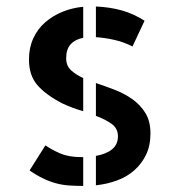

<svg xmlns="http://www.w3.org/2000/svg" viewBox="-20 -581 563 605"><path d="M71.3 -393.6Q71.3 -430.7 85 -460.4Q98.6 -490.2 123 -511.2Q147.5 -532.2 178.2 -544.4Q209 -556.6 242.2 -559.6V-461.9Q216.8 -457 202.6 -441.4Q188.5 -425.8 188.5 -397.5Q188.5 -374 203.6 -359.9Q218.8 -345.7 242.2 -335V-230.5Q225.6 -235.4 208.5 -241.7Q191.4 -248 174.8 -255.9Q123 -283.2 97.2 -313.5Q71.3 -343.8 71.3 -393.6ZM397.5 -434.6Q371.1 -448.2 341.3 -455.1Q311.5 -461.9 282.2 -463.9V-560.5Q326.2 -558.6 363.3 -548.3Q400.4 -538.1 435.5 -515.6ZM123 -123Q142.6 -109.4 169.4 -97.7Q196.3 -85.9 237.3 -85.9H242.2V4.9Q217.8 4.9 197.3 3.4Q176.8 2 156.7 -3.4Q136.7 -8.8 116.2 -18.6Q95.7 -28.3 73.2 -43.9ZM282.2 -319.3Q311.5 -309.6 341.8 -297.9Q372.1 -286.1 397 -268.6Q421.9 -251 438 -225.1Q454.1 -199.2 454.1 -160.2Q454.1 -122.1 440.4 -93.8Q426.8 -65.4 403.8 -44.9Q380.9 -24.4 349.6 -12.7Q318.4 -1 282.2 2.9V-89.8Q315.4 -95.7 333.5 -110.8Q351.6 -126 351.6 -151.4Q351.6 -176.8 331.5 -190.9Q311.5 -205.1 282.2 -215.8Z"/></svg>

Font: Allerta
Style: Stencil
Weight: 400
Designer: Matt McInerney
Foundry: Matt McInerney
Version: Version 1.0